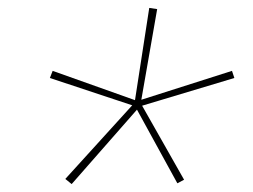

<svg xmlns="http://www.w3.org/2000/svg" viewBox="-20 -764 640 485"><path d="M161 -299 145 -312 314 -498 106 -567 113 -585 321 -511 357 -744 377 -741 337 -512 566 -585 572 -567 339 -497 445 -310 428 -301 326 -487Z"/></svg>

Font: Iosevka Etoile Thin
Style: Italic
Weight: 100
Italic angle: -9°
Designer: Belleve Invis
Foundry: Belleve Invis
Version: Version 22.1.2; ttfautohint (v1.8.4)